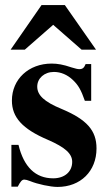

<svg xmlns="http://www.w3.org/2000/svg" viewBox="-20 -724 429 758"><path d="M359 -528 236 -704H144L22 -528H78L190 -626L302 -528ZM340 -326V-471H318C312 -456 306 -451 293 -451C287 -451 278 -453 262 -458C230 -469 207 -473 184 -473C93 -473 27 -411 27 -327C27 -261 68 -215 169 -172C238 -142 265 -117 265 -85C265 -46 235 -20 190 -20C120 -20 74 -65 53 -152H25V13H50C61 -8 67 -15 76 -15C81 -15 89 -13 99 -9C128 3 179 14 207 14C298 14 361 -48 361 -138C361 -209 323 -252 223 -294C155 -322 127 -348 127 -382C127 -415 155 -440 193 -440C220 -440 246 -429 268 -408C289 -388 300 -369 315 -326Z"/></svg>

Font: XITS Math
Style: Bold
Weight: 700
Designer: MicroPress Inc., with final additions and corrections provided by Coen Hoffman, Elsevier (retired)
Version: Version 1.105